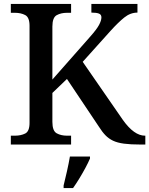

<svg xmlns="http://www.w3.org/2000/svg" viewBox="-20 -734 758 975"><path d="M35 0V-45H56Q86 -45 108 -56Q130 -67 130 -110V-603Q130 -646 108 -657.5Q86 -669 56 -669H35V-714H341V-669H320Q290 -669 268 -657Q246 -645 246 -599V-330L439 -549Q471 -585 483 -607.5Q495 -630 495 -646Q495 -660 482.5 -665Q470 -670 444 -670V-714H678V-670Q642 -670 611 -645Q580 -620 542 -578L400 -420L604 -125Q661 -45 716 -45H718V0H695Q643 0 609.5 -4.5Q576 -9 554 -19.5Q532 -30 515.5 -47Q499 -64 482 -91L320 -333L246 -262V-115Q246 -69 268 -57Q290 -45 320 -45H341V0ZM303 208Q311 176 320 136Q329 96 335 61H437V71Q428 92 413.5 119Q399 146 382.5 173Q366 200 351 221H303Z"/></svg>

Font: Noto Serif Hentaigana Medium
Style: Regular
Weight: 500
Designer: Kazuhiro Yamada
Foundry: nipponia
Version: Version 1.000; ttfautohint (v1.8.4.7-5d5b)